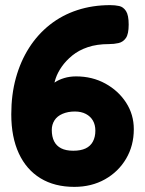

<svg xmlns="http://www.w3.org/2000/svg" viewBox="-20 -711 566 749"><path d="M270 18Q193 18 138 -15.5Q83 -49 53.5 -112.5Q24 -176 24 -265Q24 -342 42 -407Q60 -472 93.5 -524.5Q127 -577 174.5 -614.5Q222 -652 281.5 -671.5Q341 -691 410 -691Q429 -691 445 -687.5Q461 -684 471.5 -668Q482 -652 482 -615Q482 -578 471 -562.5Q460 -547 442.5 -543Q425 -539 405 -539Q358 -539 322.5 -527Q287 -515 262 -494.5Q237 -474 221 -451Q205 -428 197.5 -406Q190 -384 190 -369L177 -372Q180 -380 194.5 -390Q209 -400 230.5 -406.5Q252 -413 277 -413Q340 -413 391 -385Q442 -357 472 -310.5Q502 -264 502 -207Q502 -143 472 -92Q442 -41 389.5 -11.5Q337 18 270 18ZM266 -123Q295 -123 314 -132Q333 -141 342.5 -159Q352 -177 352 -201Q352 -224 342.5 -240.5Q333 -257 315 -266.5Q297 -276 272 -276Q245 -276 224 -267Q203 -258 192.5 -241.5Q182 -225 182 -204Q182 -178 191 -160Q200 -142 218.5 -132.5Q237 -123 266 -123Z"/></svg>

Font: Fredoka Light SemiBold
Style: Regular
Weight: 600
Version: Version 2.001